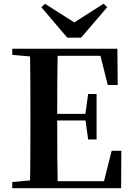

<svg xmlns="http://www.w3.org/2000/svg" viewBox="-20 -999 706 1019"><path d="M219.1 -978.7 410.9 -856.7H338.1L529.9 -979.4L548.8 -960.8L410.6 -799.2H336.9L199.5 -960.8ZM45.1 0V-32.6L198.2 -47.3H212.6V0ZM138.6 0Q140.6 -85.2 141 -171.8Q141.4 -258.5 141.4 -346.1V-393.6Q141.4 -481.3 141 -567.7Q140.6 -654.1 138.6 -740.5H286.3Q284.6 -655.6 284.1 -567.7Q283.6 -479.8 283.6 -387.2V-359.2Q283.6 -263 284.1 -174.8Q284.6 -86.6 286.3 0ZM212.6 0V-37.4H595.3L523.6 -3.7L572.5 -198.6H623.9L622.9 0ZM212.6 -359.5V-394.7H458.6V-359.5ZM447.8 -258.7 432.6 -369.7V-390.7L447.8 -500.1H492.7V-258.7ZM45.1 -707.9V-740.5H212.6V-694.2H198.2ZM551.8 -548 504.4 -738.1 574.9 -702.9H212.6V-740.5H603L604.7 -548Z"/></svg>

Font: Noto Serif JP
Style: Regular
Weight: 200
Designer: Ryoko NISHIZUKA 西塚涼子 (kana & ideographs); Frank Grießhammer (Latin, Greek & Cyrillic); Wenlong ZHANG 张文龙 (bopomofo); San
Foundry: Adobe
Version: Version 2.001;hotconv 1.1.0;makeotfexe 2.6.0